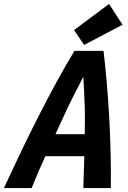

<svg xmlns="http://www.w3.org/2000/svg" viewBox="-69 -950 649 970"><path d="M-49 0Q-1 -104 45 -199.5Q91 -295 135.5 -382Q180 -469 223 -547Q266 -625 307 -693H454Q463 -618 470 -537Q477 -456 482 -370Q487 -284 489.5 -191.5Q492 -99 491 0H352Q353 -41 354.5 -81Q356 -121 357 -161H160Q143 -124 125.5 -83.5Q108 -43 91 0ZM211 -272H359Q361 -349 359.5 -400Q358 -451 356 -488.5Q354 -526 352 -562Q333 -525 313.5 -487.5Q294 -450 270 -399.5Q246 -349 211 -272ZM356 -723 305 -798 482 -930 550 -825Z"/></svg>

Font: Ubuntu Sans Mono
Style: Italic
Weight: 400
Italic angle: -13.5°
Monospace: yes
Designer: Dalton Maag Ltd
Foundry: Dalton Maag Ltd
Version: Version 1.006